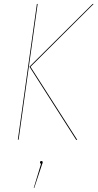

<svg xmlns="http://www.w3.org/2000/svg" viewBox="-20 -700 489 961"><path d="M69.3 -1 164.6 -680.2H168.5L73.2 -1ZM361.3 0 127.4 -366.2 443.4 -680.2H448.7L132.8 -365.7L366.7 0ZM193.8 112.3Q193.8 115.2 190.4 123L151.4 240.7H148.9L185.5 119.6Q180.2 118.7 180.2 112.8Q180.2 106 187 106Q193.8 106 193.8 112.3Z"/></svg>

Font: Fira Sans Compressed Four
Style: Italic
Weight: 100
Width: 3
Italic angle: -8°
Designer: Carrois Corporate & Edenspiekermann AG
Foundry: Carrois Corporate GbR & Edenspiekermann AG
Version: Version 4.203;PS 004.203;hotconv 1.0.88;makeotf.lib2.5.64775